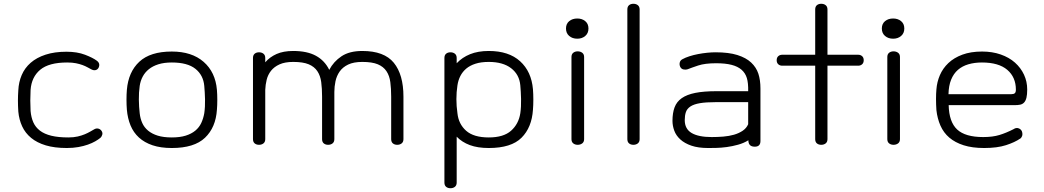

<svg xmlns="http://www.w3.org/2000/svg" viewBox="-20 -696 5532 1017"><path d="M334 88Q269 88 222.5 74Q176 60 145 34.5Q114 9 97.5 -26.5Q81 -62 77 -105Q75 -136 75 -163Q75 -190 77 -218Q79 -261 95 -298.5Q111 -336 142.5 -363.5Q174 -391 221.5 -406.5Q269 -422 332 -422Q389 -422 430.5 -406Q472 -390 492 -375Q512 -361 503 -339Q498 -328 487.5 -325Q477 -322 465 -328Q455 -333 443.5 -339.5Q432 -346 417 -351.5Q402 -357 382.5 -361Q363 -365 336 -365Q239 -365 193 -326.5Q147 -288 142 -220Q139 -163 142 -108Q145 -74 156.5 -48Q168 -22 191.5 -4Q215 14 252 23Q289 32 342 32Q370 32 391.5 27Q413 22 429.5 15Q446 8 458 1Q470 -6 479 -11Q489 -17 499.5 -15Q510 -13 517 -4Q525 7 521.5 18Q518 29 512 34Q501 43 484.5 52.5Q468 62 445.5 70Q423 78 395 83Q367 88 334 88Z M890 -423Q996 -423 1058.5 -368.5Q1121 -314 1129 -220Q1131 -195 1131 -167Q1131 -139 1129 -115Q1123 -21 1066 33.5Q1009 88 890 88Q831 88 788 73.5Q745 59 716 32.5Q687 6 671.5 -31.5Q656 -69 652 -115Q650 -140 650 -168Q650 -196 652 -220Q660 -315 718 -369Q776 -423 890 -423ZM1062 -241Q1057 -298 1015 -331.5Q973 -365 890 -365Q849 -365 819 -355.5Q789 -346 768.5 -329.5Q748 -313 736 -290.5Q724 -268 720 -241Q715 -206 715.5 -168Q716 -130 720 -96Q723 -68 733.5 -44.5Q744 -21 764.5 -4Q785 13 815.5 22.5Q846 32 890 32Q933 32 963.5 22.5Q994 13 1014.5 -4Q1035 -21 1046 -44.5Q1057 -68 1062 -96Q1067 -131 1066 -170Q1065 -209 1062 -241Z M1686 -184Q1686 -227 1681.5 -261Q1677 -295 1661 -319Q1645 -343 1615 -355.5Q1585 -368 1533 -368Q1489 -368 1460.5 -355Q1432 -342 1415.5 -321Q1399 -300 1392.5 -273.5Q1386 -247 1385 -220V41Q1385 56 1375.5 63.5Q1366 71 1352 71Q1338 71 1329 63.5Q1320 56 1320 41V-389Q1320 -404 1329 -411.5Q1338 -419 1352 -419Q1366 -419 1375.5 -411.5Q1385 -404 1385 -389V-366Q1409 -394 1445 -410Q1481 -426 1533 -426Q1607 -426 1653.5 -400.5Q1700 -375 1724 -326Q1747 -370 1789 -398Q1831 -426 1899 -426Q2015 -426 2066 -363.5Q2117 -301 2117 -184V41Q2117 56 2107.5 63.5Q2098 71 2084 71Q2070 71 2061 63.5Q2052 56 2052 41V-184Q2052 -227 2047.5 -261Q2043 -295 2027 -319Q2011 -343 1981 -355.5Q1951 -368 1899 -368Q1853 -368 1824 -354Q1795 -340 1779 -317Q1763 -294 1757 -265.5Q1751 -237 1751 -209V41Q1751 56 1741.5 63.5Q1732 71 1718 71Q1704 71 1695 63.5Q1686 56 1686 41V-184Z M2569 -426Q2675 -426 2735 -371.5Q2795 -317 2803 -223Q2805 -198 2805 -168.5Q2805 -139 2803 -115Q2797 -21 2742.5 33.5Q2688 88 2569 88Q2510 88 2468.5 72.5Q2427 57 2399 28V271Q2399 286 2389.5 293.5Q2380 301 2366 301Q2352 301 2343 293.5Q2334 286 2334 271V-389Q2334 -404 2343 -411.5Q2352 -419 2366 -419Q2380 -419 2389.5 -411.5Q2399 -404 2399 -389V-361Q2428 -392 2470 -409Q2512 -426 2569 -426ZM2736 -244Q2731 -301 2687.5 -334.5Q2644 -368 2569 -368Q2528 -368 2498.5 -358.5Q2469 -349 2449.5 -332.5Q2430 -316 2418.5 -293.5Q2407 -271 2403 -244Q2392 -172 2403 -96Q2409 -39 2449 -3.5Q2489 32 2569 32Q2647 32 2687 -3.5Q2727 -39 2736 -96Q2741 -131 2740 -171.5Q2739 -212 2736 -244Z M2978 -545Q2978 -570 2995 -584Q3012 -598 3038 -598Q3063 -598 3080 -584Q3097 -570 3097 -545Q3097 -520 3080 -505.5Q3063 -491 3038 -491Q3012 -491 2995 -505.5Q2978 -520 2978 -545ZM3007 -394Q3007 -409 3016.5 -416.5Q3026 -424 3040 -424Q3054 -424 3064 -416.5Q3074 -409 3074 -394V41Q3074 56 3064 63.5Q3054 71 3040 71Q3026 71 3016.5 63.5Q3007 56 3007 41Z M3303 -646Q3303 -661 3312 -668.5Q3321 -676 3335 -676Q3349 -676 3358.5 -668.5Q3368 -661 3368 -646V41Q3368 56 3358.5 63.5Q3349 71 3335 71Q3321 71 3312 63.5Q3303 56 3303 41Z M4008 51Q4008 81 3978 81Q3944 81 3944 47Q3920 62 3889.5 70.5Q3859 79 3829 83Q3799 87 3772.5 87.5Q3746 88 3731 88Q3678 88 3642 75.5Q3606 63 3583.5 42.5Q3561 22 3551.5 -4Q3542 -30 3542 -56Q3542 -97 3553 -127Q3564 -157 3591 -176Q3618 -195 3663 -204Q3708 -213 3776 -213H3943Q3944 -256 3936 -282.5Q3928 -309 3908 -326.5Q3888 -344 3855 -352.5Q3822 -361 3773 -361Q3714 -361 3678 -349Q3642 -337 3622 -329Q3614 -326 3601.5 -328Q3589 -330 3583 -342Q3578 -353 3580.5 -364.5Q3583 -376 3594 -382Q3610 -391 3632 -398Q3654 -405 3677.5 -409.5Q3701 -414 3725 -416.5Q3749 -419 3770 -419Q3840 -419 3886 -404.5Q3932 -390 3959 -364.5Q3986 -339 3997 -305.5Q4008 -272 4008 -227ZM3943 -155H3773Q3720 -155 3687.5 -149.5Q3655 -144 3637 -132Q3619 -120 3613 -102Q3607 -84 3607 -60Q3607 -13 3643.5 8.5Q3680 30 3750 30Q3781 30 3811.5 27.5Q3842 25 3868 17.5Q3894 10 3914 -3.5Q3934 -17 3943 -38Z M4363 -348V41Q4363 56 4353.5 63.5Q4344 71 4330 71Q4316 71 4307 63.5Q4298 56 4298 41V-348H4123Q4111 -348 4102.5 -355.5Q4094 -363 4094 -377Q4094 -391 4102.5 -398.5Q4111 -406 4123 -406H4298V-646Q4298 -661 4307 -668.5Q4316 -676 4330 -676Q4344 -676 4353.5 -668.5Q4363 -661 4363 -646V-406H4526Q4538 -406 4546.5 -398.5Q4555 -391 4555 -377Q4555 -363 4546.5 -355.5Q4538 -348 4526 -348Z M4651 -545Q4651 -570 4668 -584Q4685 -598 4711 -598Q4736 -598 4753 -584Q4770 -570 4770 -545Q4770 -520 4753 -505.5Q4736 -491 4711 -491Q4685 -491 4668 -505.5Q4651 -520 4651 -545ZM4680 -394Q4680 -409 4689.5 -416.5Q4699 -424 4713 -424Q4727 -424 4737 -416.5Q4747 -409 4747 -394V41Q4747 56 4737 63.5Q4727 71 4713 71Q4699 71 4689.5 63.5Q4680 56 4680 41Z M5182 -423Q5236 -423 5280.5 -407.5Q5325 -392 5356 -364.5Q5387 -337 5404 -300.5Q5421 -264 5421 -222Q5421 -195 5417 -178.5Q5413 -162 5404.5 -153Q5396 -144 5383.5 -141.5Q5371 -139 5354 -139H5005Q5007 -50 5050 -10Q5093 30 5188 30Q5238 30 5274 19Q5310 8 5349 -12Q5362 -21 5375 -16.5Q5388 -12 5393 0Q5398 15 5393.5 25.5Q5389 36 5384 38Q5355 58 5308.5 73Q5262 88 5193 88Q5130 88 5084.5 73.5Q5039 59 5008.5 33Q4978 7 4961.5 -30.5Q4945 -68 4940 -113Q4938 -143 4938 -171.5Q4938 -200 4940 -222Q4943 -262 4958.5 -298Q4974 -334 5003.5 -362Q5033 -390 5077.5 -406.5Q5122 -423 5182 -423ZM5335 -197Q5349 -197 5355 -202Q5361 -207 5361 -221Q5361 -287 5315.5 -326Q5270 -365 5181 -365Q5142 -365 5109.5 -355.5Q5077 -346 5054 -326Q5031 -306 5018 -274Q5005 -242 5004 -197Z"/></svg>

Font: Cafe24 Ssurround air
Style: Light
Weight: 300
Designer: Cafe24 thkim, hmlim, mnelim, sdjeong, hskwak & 4IRTF
Foundry: Cafe24
Version: Version 1.001